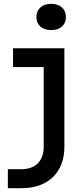

<svg xmlns="http://www.w3.org/2000/svg" viewBox="-20 -802 440 1002"><path d="M247 -645C294 -645 324 -671 324 -713C324 -755 294 -782 247 -782C200 -782 170 -755 170 -713C170 -671 200 -645 247 -645ZM95 180C230 180 316 97 316 -34V-550H48V-452H208V-35C208 38 165 81 91 81H21V180Z"/></svg>

Font: Tekne LDO SemiBold
Style: Regular
Weight: 600
Monospace: yes
Designer: Alessio Laiso, Mario Rullo, Paolo Rosset
Foundry: Alessio Laiso
Version: Version 1.000;hotconv 1.0.109;makeotfexe 2.5.65596